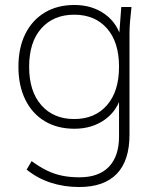

<svg xmlns="http://www.w3.org/2000/svg" viewBox="-20 -528 627 771"><path d="M298 223Q237 223 183.5 205.5Q130 188 87 153L107 119Q140 143 169 157Q198 171 229.5 177.5Q261 184 299 184Q377 184 417.5 141.5Q458 99 458 20V-151H469Q453 -85 401.5 -48Q350 -11 279 -11Q210 -11 159.5 -41.5Q109 -72 81.5 -128Q54 -184 54 -260Q54 -336 81.5 -391.5Q109 -447 159.5 -477.5Q210 -508 279 -508Q350 -508 401.5 -471Q453 -434 469 -367L458 -380L467 -500H508Q505 -472 502.5 -445Q500 -418 500 -392V13Q500 117 449 170Q398 223 298 223ZM278 -50Q361 -50 409.5 -105.5Q458 -161 458 -260Q458 -359 409.5 -414Q361 -469 278 -469Q195 -469 146 -414Q97 -359 97 -260Q97 -161 146 -105.5Q195 -50 278 -50Z"/></svg>

Font: Mulish ExtraLight
Style: Regular
Weight: 200
Designer: Vernon Adams
Foundry: Vernon Adams
Version: Version 3.603